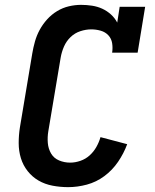

<svg xmlns="http://www.w3.org/2000/svg" viewBox="-20 -763 640 791"><path d="M261 8Q228 8 196.5 2Q165 -4 139 -19Q113 -34 94 -58Q75 -82 66 -111.5Q57 -141 57 -173.5Q57 -206 62 -238L113 -543Q117 -567 124 -592Q131 -617 143.5 -640Q156 -663 174 -683Q192 -703 215 -717Q238 -731 263.5 -737Q289 -743 314 -743Q337 -743 359.5 -739.5Q382 -736 401.5 -727Q421 -718 437 -703.5Q453 -689 463 -670L473 -735H578L547 -546H442Q445 -566 442 -585Q439 -604 426.5 -617.5Q414 -631 395 -636.5Q376 -642 356 -642Q334 -642 311 -634.5Q288 -627 270.5 -610Q253 -593 243.5 -571Q234 -549 230 -526L179 -222Q175 -198 177 -174Q179 -150 190.5 -130.5Q202 -111 223.5 -102Q245 -93 269 -93Q290 -93 311.5 -100.5Q333 -108 349.5 -123Q366 -138 377 -157.5Q388 -177 394 -198L504 -169Q490 -131 466.5 -96.5Q443 -62 410 -37.5Q377 -13 338 -2.5Q299 8 261 8Z"/></svg>

Font: Iosevka HT Extended
Style: Bold Italic
Weight: 700
Width: 7
Italic angle: -9°
Monospace: yes
Designer: Belleve Invis
Foundry: Belleve Invis
Version: Version 32.3.0; ttfautohint (v1.8.4)